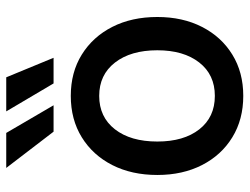

<svg xmlns="http://www.w3.org/2000/svg" viewBox="-110 -658 781 600"><g transform="rotate(-90 280.0 -358.5)"><path d="M279.8 11.7Q206.1 11.7 150.4 -22.5Q94.7 -56.6 63.7 -117.2Q32.7 -177.7 32.7 -256.8Q32.7 -336.9 63.7 -397.7Q94.7 -458.5 150.4 -492.9Q206.1 -527.3 279.8 -527.3Q353.5 -527.3 408.9 -492.9Q464.4 -458.5 495.4 -397.7Q526.4 -336.9 526.4 -256.8Q526.4 -177.7 495.4 -117.2Q464.4 -56.6 408.9 -22.5Q353.5 11.7 279.8 11.7ZM279.8 -77.1Q346.2 -77.1 384.3 -126Q422.4 -174.8 422.4 -256.8Q422.4 -339.8 384 -389.2Q345.7 -438.5 279.8 -438.5Q213.9 -438.5 175.5 -389.4Q137.2 -340.3 137.2 -256.8Q137.2 -174.3 175.3 -125.7Q213.4 -77.1 279.8 -77.1ZM168 -581.1 54.7 -729H164.1L250.5 -581.1ZM318.8 -581.1 231.4 -729H337.9L398.9 -581.1Z"/></g></svg>

Font: Inter Display Medium
Style: Regular
Weight: 500
Designer: Rasmus Andersson
Foundry: rsms
Version: Version 4.001;git-9221beed3